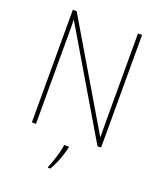

<svg xmlns="http://www.w3.org/2000/svg" viewBox="-167 -819 960 1144"><g transform="rotate(20 313.5 -246.5)"><path d="M533 0H510L121 -658H119Q120 -635 120 -613Q120 -591 120 -568.5Q120 -546 120 -519V0H94V-714H118L506 -58H508Q508 -83 507.5 -108Q507 -133 507 -156.5Q507 -180 507 -200V-714H533ZM351 68Q345 93 336.5 119.5Q328 146 317 171.5Q306 197 292 221H276V214Q284 197 293.5 169Q303 141 311 111.5Q319 82 321 61H351Z"/></g></svg>

Font: Noto Sans Khmer SemiCondensed Thin
Style: Regular
Weight: 250
Width: 4
Designer: Danh Hong and the Monotype Design Team
Foundry: Monotype Imaging Inc.
Version: Version 2.004